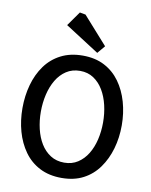

<svg xmlns="http://www.w3.org/2000/svg" viewBox="-99 -1000 848 1076"><g transform="rotate(10 325.0 -461.5)"><path d="M326 4Q255 4 201.5 -23.5Q148 -51 113 -100Q78 -149 60.5 -211.5Q43 -274 43 -344Q43 -414 60.5 -477Q78 -540 113 -588.5Q148 -637 201.5 -664.5Q255 -692 326 -692Q397 -692 449.5 -664.5Q502 -637 537 -588.5Q572 -540 590 -477Q608 -414 608 -344Q608 -274 590 -211.5Q572 -149 537 -100Q502 -51 449.5 -23.5Q397 4 326 4ZM326 -83Q370 -83 403 -104.5Q436 -126 458 -162Q480 -198 491 -244.5Q502 -291 502 -342Q502 -393 491 -440Q480 -487 458 -524Q436 -561 403 -583Q370 -605 326 -605Q281 -605 247.5 -583Q214 -561 192 -524Q170 -487 159 -440Q148 -393 148 -342Q148 -291 159 -244.5Q170 -198 192 -162Q214 -126 247.5 -104.5Q281 -83 326 -83ZM402 -721 209 -845 267 -927 300 -921 439 -765Z"/></g></svg>

Font: Kreon Light
Style: Regular
Weight: 400
Version: Version 2.002